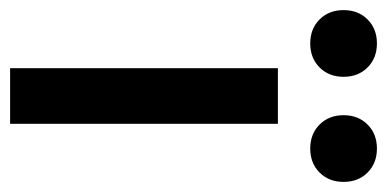

<svg xmlns="http://www.w3.org/2000/svg" viewBox="-248 -553 766 380"><g transform="rotate(90 135.0 -363.0)"><path d="M80 -530H190V0H80ZM-35 -660Q-35 -689 -16.5 -707.5Q2 -726 31 -726Q60 -726 78.5 -707.5Q97 -689 97 -660Q97 -631 78.5 -612.5Q60 -594 31 -594Q2 -594 -16.5 -612.5Q-35 -631 -35 -660ZM173 -660Q173 -689 191.5 -707.5Q210 -726 239 -726Q268 -726 286.5 -707.5Q305 -689 305 -660Q305 -631 286.5 -612.5Q268 -594 239 -594Q210 -594 191.5 -612.5Q173 -631 173 -660Z"/></g></svg>

Font: .
Style: 
Weight: 500
Designer: A.Korolkova, Vitaly Kuzmin
Foundry: ParaType Ltd
Version: Version 1.000; Glyphs 3.2, build 3192.0